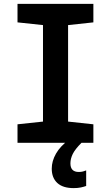

<svg xmlns="http://www.w3.org/2000/svg" viewBox="-20 -734 570 987"><path d="M70 0V-95L201 -109V-605L70 -619V-714H460V-619L330 -605V-109L460 -95V0ZM359 233Q303 233 274.5 206.5Q246 180 246 133Q246 94 268 55.5Q290 17 335 -16L399 0Q366 33 354 57.5Q342 82 342 106Q342 150 385 150Q397 150 406.5 147.5Q416 145 423 142V222Q412 226 396 229.5Q380 233 359 233Z"/></svg>

Font: Noto Sans Mono Condensed
Style: Bold
Weight: 700
Width: 3
Designer: Monotype Design Team
Foundry: Monotype Imaging Inc.
Version: Version 2.014